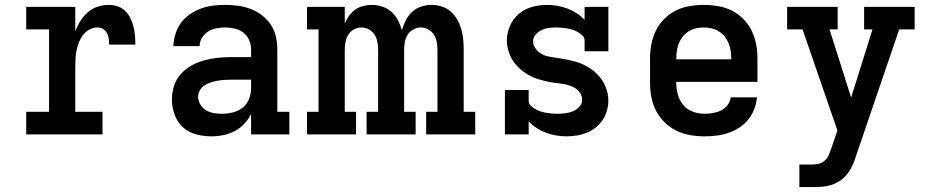

<svg xmlns="http://www.w3.org/2000/svg" viewBox="-20 -548 3790 783"><path d="M87 0V-92H180V-428H87V-520H287V-420Q295 -442 307.5 -462Q320 -482 337.5 -497.5Q355 -513 377.5 -520.5Q400 -528 424 -528Q442 -528 460 -522Q478 -516 491 -503Q504 -490 512 -473.5Q520 -457 524.5 -439Q529 -421 530.5 -403Q532 -385 532 -366H425Q425 -378 423.5 -390Q422 -402 416.5 -412.5Q411 -423 400.5 -429.5Q390 -436 378 -436Q361 -436 345.5 -428Q330 -420 319.5 -406.5Q309 -393 302.5 -377Q296 -361 292.5 -344Q289 -327 288 -310Q287 -293 287 -276V-92H398V0Z M842 8Q811 8 780 0Q749 -8 726 -29Q703 -50 692 -80.5Q681 -111 681 -142Q681 -170 689.5 -197Q698 -224 716.5 -245Q735 -266 759.5 -280Q784 -294 811 -301.5Q838 -309 865.5 -312Q893 -315 921 -315H1004V-346Q1004 -366 996 -384.5Q988 -403 972.5 -415Q957 -427 937.5 -431.5Q918 -436 898 -436Q880 -436 862 -432.5Q844 -429 829 -419.5Q814 -410 804 -394Q794 -378 794 -360H687Q688 -385 695.5 -409.5Q703 -434 718 -454.5Q733 -475 754 -489.5Q775 -504 799 -513Q823 -522 848 -525Q873 -528 898 -528Q925 -528 951 -524.5Q977 -521 1002 -511.5Q1027 -502 1048.5 -485.5Q1070 -469 1084.5 -447Q1099 -425 1105 -399Q1111 -373 1111 -346V-92H1160V0H1004V-83Q993 -61 976 -43Q959 -25 937.5 -13.5Q916 -2 891.5 3Q867 8 842 8ZM884 -84Q907 -84 929.5 -89.5Q952 -95 969.5 -109Q987 -123 995.5 -144.5Q1004 -166 1004 -189V-223H921Q907 -223 893 -222Q879 -221 865.5 -218.5Q852 -216 838.5 -211.5Q825 -207 813.5 -199.5Q802 -192 795 -179.5Q788 -167 788 -153Q788 -137 797 -122Q806 -107 820 -98.5Q834 -90 851 -87Q868 -84 884 -84Z M1232 0V-92H1279V-428H1232V-520H1386V-452Q1393 -469 1403.5 -483.5Q1414 -498 1428.5 -508.5Q1443 -519 1461 -523.5Q1479 -528 1497 -528Q1518 -528 1539 -521Q1560 -514 1576.5 -499.5Q1593 -485 1603 -465.5Q1613 -446 1619 -425Q1625 -446 1635 -465.5Q1645 -485 1660.5 -499.5Q1676 -514 1697 -521Q1718 -528 1739 -528Q1761 -528 1781.5 -521.5Q1802 -515 1818 -501Q1834 -487 1844.5 -468.5Q1855 -450 1861 -429.5Q1867 -409 1869 -388Q1871 -367 1871 -345V-92H1918V0H1718V-92H1764V-345Q1764 -361 1761 -377Q1758 -393 1749.5 -406.5Q1741 -420 1726.5 -428Q1712 -436 1696 -436Q1680 -436 1665.5 -428Q1651 -420 1642.5 -406.5Q1634 -393 1631 -377Q1628 -361 1628 -345V-92H1675V0H1475V-92H1522V-345Q1522 -361 1519 -377Q1516 -393 1507.5 -406.5Q1499 -420 1484.5 -428Q1470 -436 1454 -436Q1438 -436 1423.5 -428Q1409 -420 1400.5 -406.5Q1392 -393 1389 -377Q1386 -361 1386 -345V-92H1432V0Z M2291 8Q2270 8 2248.5 4.5Q2227 1 2207 -6.5Q2187 -14 2169 -25.5Q2151 -37 2136 -53V0H2039V-181H2136V-136Q2136 -125 2145 -116.5Q2154 -108 2164 -102.5Q2174 -97 2185 -93.5Q2196 -90 2207 -88Q2218 -86 2229.5 -85Q2241 -84 2252 -84Q2269 -84 2285 -86Q2301 -88 2316 -94Q2331 -100 2342.5 -112.5Q2354 -125 2354 -141Q2354 -156 2345 -169.5Q2336 -183 2322.5 -190.5Q2309 -198 2294 -202Q2279 -206 2263.5 -207.5Q2248 -209 2233 -211.5Q2218 -214 2203 -217.5Q2188 -221 2173.5 -225.5Q2159 -230 2145 -237Q2131 -244 2118.5 -253Q2106 -262 2095 -272.5Q2084 -283 2075 -295.5Q2066 -308 2060 -322.5Q2054 -337 2050.5 -352Q2047 -367 2047 -382Q2047 -413 2059.5 -442Q2072 -471 2095.5 -491Q2119 -511 2149 -519.5Q2179 -528 2210 -528Q2231 -528 2252 -524.5Q2273 -521 2293 -513.5Q2313 -506 2331 -494.5Q2349 -483 2364 -467V-520H2461V-339H2364V-384Q2364 -395 2355 -403.5Q2346 -412 2336 -417.5Q2326 -423 2315.5 -426.5Q2305 -430 2293.5 -432Q2282 -434 2271 -435Q2260 -436 2248 -436Q2233 -436 2218 -434Q2203 -432 2189 -425.5Q2175 -419 2164.5 -407Q2154 -395 2154 -380Q2154 -365 2163 -351.5Q2172 -338 2185 -330Q2198 -322 2213.5 -318.5Q2229 -315 2244 -313Q2259 -311 2274.5 -308.5Q2290 -306 2304.5 -302.5Q2319 -299 2334 -294.5Q2349 -290 2362.5 -283Q2376 -276 2389 -267.5Q2402 -259 2413 -248Q2424 -237 2433 -224.5Q2442 -212 2448 -198Q2454 -184 2457.5 -169Q2461 -154 2461 -138Q2461 -117 2455 -96.5Q2449 -76 2437.5 -58.5Q2426 -41 2409.5 -28Q2393 -15 2373.5 -7Q2354 1 2333 4.5Q2312 8 2291 8Z M2853 8Q2823 8 2794 3Q2765 -2 2738.5 -15Q2712 -28 2690.5 -49Q2669 -70 2655.5 -96Q2642 -122 2636.5 -151.5Q2631 -181 2631 -210V-310Q2631 -339 2636.5 -368Q2642 -397 2655 -423.5Q2668 -450 2689 -471Q2710 -492 2736 -505Q2762 -518 2791.5 -523Q2821 -528 2850 -528Q2879 -528 2908.5 -523Q2938 -518 2964 -505Q2990 -492 3011 -471Q3032 -450 3045 -423.5Q3058 -397 3063.5 -368Q3069 -339 3069 -310V-214H2738V-210Q2738 -186 2744.5 -162Q2751 -138 2766.5 -119.5Q2782 -101 2805.5 -92.5Q2829 -84 2853 -84Q2870 -84 2887.5 -87Q2905 -90 2920.5 -97.5Q2936 -105 2947 -119.5Q2958 -134 2960 -151H3067Q3065 -127 3056 -103.5Q3047 -80 3031.5 -60.5Q3016 -41 2995 -27.5Q2974 -14 2950.5 -6Q2927 2 2902 5Q2877 8 2853 8ZM2738 -306H2962V-310Q2962 -326 2959.5 -342Q2957 -358 2951 -372.5Q2945 -387 2935 -399.5Q2925 -412 2911 -420.5Q2897 -429 2881.5 -432.5Q2866 -436 2850 -436Q2834 -436 2818.5 -432.5Q2803 -429 2789 -420.5Q2775 -412 2765 -399.5Q2755 -387 2749 -372.5Q2743 -358 2740.5 -342Q2738 -326 2738 -310Z M3240 215V123H3292Q3306 123 3320 119.5Q3334 116 3344.5 106Q3355 96 3360.5 82.5Q3366 69 3371 55L3395 -16L3253 -428H3190V-520H3396V-428H3363L3451 -150L3538 -428H3504V-520H3710V-428H3647L3472 85Q3466 104 3458 123Q3450 142 3437.5 158.5Q3425 175 3408.5 187Q3392 199 3372.5 205.5Q3353 212 3332.5 213.5Q3312 215 3292 215Z"/></svg>

Font: Iosevka Etoile Semibold
Style: Regular
Weight: 600
Designer: Belleve Invis
Foundry: Belleve Invis
Version: Version 22.1.2; ttfautohint (v1.8.4)